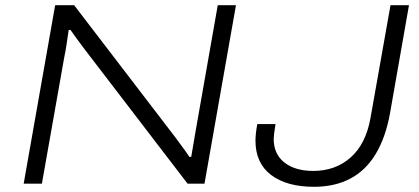

<svg xmlns="http://www.w3.org/2000/svg" viewBox="-20 -706 1611 738"><path d="M71 0 192 -686H265L654 -178Q662 -167 672 -153.5Q682 -140 691.5 -127Q701 -114 708 -103H715Q718 -120 722.5 -147Q727 -174 731 -197L817 -686H887L766 0H701L308 -513Q292 -534 275.5 -556.5Q259 -579 251 -591H244Q241 -570 236.5 -539.5Q232 -509 227 -486L141 0ZM1187 12Q1082 12 1022 -33.5Q962 -79 962 -165Q962 -177 963.5 -192.5Q965 -208 969 -229H1039Q1035 -204 1033.5 -191.5Q1032 -179 1032 -172Q1032 -114 1073 -81.5Q1114 -49 1184 -49Q1269 -49 1327.5 -100.5Q1386 -152 1404 -252L1481 -686H1552L1479 -270Q1462 -177 1424 -114Q1386 -51 1326.5 -19.5Q1267 12 1187 12Z"/></svg>

Font: Archivo Expanded ExtraLight
Style: Italic
Weight: 250
Width: 7
Italic angle: -10°
Designer: Hector Gatti
Foundry: Omnibus-Type
Version: Version 2.001